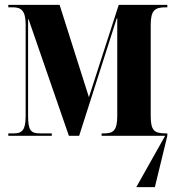

<svg xmlns="http://www.w3.org/2000/svg" viewBox="-20 -556 719 786"><path d="M665 0V-10H658C611 -10 597 -22 597 -82V-454C597 -514 614 -526 658 -526H665V-536H466L344 -158L224 -536H14V-526H33C65 -526 85 -514 85 -456V-80C85 -22 69 -10 37 -10H14V0H192V-10H144C106 -10 95 -22 95 -82V-477H97L262 0H304L458 -481H460V-82C460 -22 444 -10 407 -10H396V0H656L538 210H614Z"/></svg>

Font: Noto Serif Display Condensed Extra
Style: Regular
Weight: 800
Width: 3
Designer: Monotype Design Team
Foundry: Monotype Imaging Inc.
Version: Version 1.900